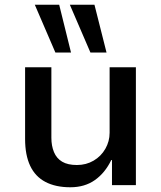

<svg xmlns="http://www.w3.org/2000/svg" viewBox="-20 -782 682 811"><path d="M277 9Q215 9 172 -13.5Q129 -36 107.5 -81.5Q86 -127 86 -195V-498H197V-200Q197 -166 208 -139.5Q219 -113 242.5 -99Q266 -85 305 -85Q344 -85 375.5 -103.5Q407 -122 425 -153.5Q443 -185 443 -221V-498H554V0H453V-106H450Q424 -52 381 -21.5Q338 9 277 9ZM362 -560 275 -762H379L430 -560ZM214 -560 127 -762H230L280 -560Z"/></svg>

Font: Nunito Sans 7pt SemiBold
Style: Regular
Weight: 600
Designer: Vernon Adams
Foundry: Vernon Adams
Version: Version 3.101;gftools[0.9.27]